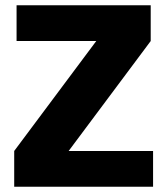

<svg xmlns="http://www.w3.org/2000/svg" viewBox="-20 -710 635 730"><path d="M562 -136V0H34V-136L346 -554H43V-690H553V-554L241 -136Z"/></svg>

Font: Exo 2.0 Extra Bold
Style: Regular
Weight: 800
Designer: Natanael Gama
Version: Version 1.001;PS 001.001;hotconv 1.0.70;makeotf.lib2.5.58329